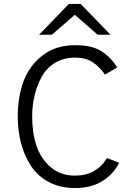

<svg xmlns="http://www.w3.org/2000/svg" viewBox="-20 -941 684 973"><path d="M475 -765 359 -866 243 -765H178L329 -921H389L540 -765ZM360 12Q285 12 227.5 -18.5Q170 -49 136.5 -101Q103 -153 86.5 -216Q70 -279 70 -350Q70 -450 99.5 -529.5Q129 -609 196 -660.5Q263 -712 360 -712Q446 -712 494 -681.5Q542 -651 574 -599L512 -563Q484 -603 449.5 -626Q415 -649 360 -649Q303 -649 259 -622.5Q215 -596 191 -551.5Q167 -507 155 -456Q143 -405 143 -350Q143 -269 164.5 -203.5Q186 -138 236.5 -94.5Q287 -51 360 -51Q468 -51 522 -140L584 -116Q557 -61 500.5 -24.5Q444 12 360 12Z"/></svg>

Font: Overpass Light
Style: Regular
Weight: 300
Designer: Delve Withrington, Thomas Jockin
Foundry: Delve Fonts
Version: Version 3.000;DELV;Overpass